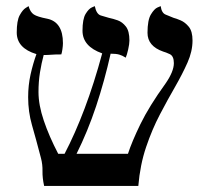

<svg xmlns="http://www.w3.org/2000/svg" viewBox="-20 -613 688 633"><path d="M614.7 -479.5Q614.7 -443.8 598.1 -406.5Q581.5 -369.1 557.4 -327.1Q533.2 -285.2 507.3 -235.8Q481.4 -186.5 461.7 -128.2Q441.9 -69.8 436 0H125.5Q119.6 -26.4 120.1 -48.6Q120.6 -70.8 115.2 -91.3Q98.1 -156.7 85.4 -200.7Q72.8 -244.6 72.8 -292.5Q72.8 -331.5 80.8 -367.7Q88.9 -403.8 100.1 -434.6Q35.2 -454.1 35.2 -505.9Q35.2 -544.9 44.9 -562.7Q54.7 -580.6 64.5 -586.7Q74.2 -592.8 74.2 -592.8Q79.6 -573.2 91.3 -565.4Q103 -557.6 135.7 -551.3Q187.5 -540.5 187.5 -470.7Q187.5 -462.4 185.8 -450.7Q184.1 -439 182.1 -433.6Q161.1 -433.6 149.4 -432.6Q137.7 -431.6 124 -431.6Q116.7 -404.8 111.8 -374.3Q106.9 -343.8 106.9 -309.6Q106.9 -267.1 124.3 -215.6Q141.6 -164.1 171.9 -106H192.9Q227.5 -171.9 259 -255.4Q290.5 -338.9 316.9 -437Q252 -460 252 -511.7Q252 -550.3 262.2 -567.1Q272.5 -584 282.5 -588.4Q292.5 -592.8 292.5 -592.8Q297.9 -566.4 312.3 -562Q326.7 -557.6 338.9 -554.2Q353 -551.3 368.2 -545.9Q383.3 -540.5 395 -525.6Q406.7 -510.7 406.7 -479.5Q406.7 -468.3 402.6 -450Q398.4 -431.6 394.5 -422.9Q383.3 -430.2 372.8 -433.1Q362.3 -436 344.7 -436Q324.7 -346.7 296.9 -262.9Q269 -179.2 232.4 -106H401.9Q414.6 -145.5 443.1 -204.1Q471.7 -262.7 525.9 -337.9Q553.2 -377.4 553.2 -404.8Q553.2 -428.2 539.6 -434.6Q525.9 -440.9 518.1 -442.9Q466.3 -460.9 466.3 -504.9Q466.3 -546.9 477.5 -565.4Q488.8 -584 499.3 -588.4Q509.8 -592.8 509.8 -592.8Q512.7 -570.3 526.1 -564.9Q539.6 -559.6 552.2 -554.2Q560.5 -552.2 575.4 -545.9Q590.3 -539.6 602.5 -524.7Q614.7 -509.8 614.7 -479.5Z"/></svg>

Font: Kurinto Seri
Style: Regular
Weight: 400
Designer: Kurinto was developed by Clint Goss from a range of fonts that are compatible with the SIL Open Font License Version 1.1
Foundry: Clinton F. Goss
Version: Version 2.196; July 25, 2020